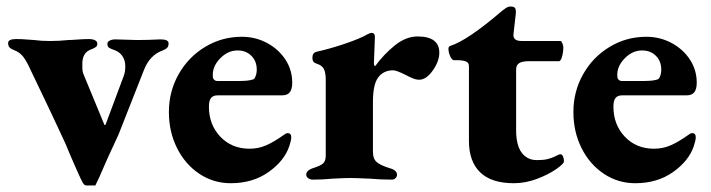

<svg xmlns="http://www.w3.org/2000/svg" viewBox="-20 -549 2184 590"><path d="M217 -24 196 -72 181 -108Q128 -222 119 -240L74 -334Q62 -361 51 -375Q40 -389 23 -395Q13 -399 9 -403.5Q5 -408 5 -417Q5 -429 30 -429Q48 -429 63.5 -427.5Q79 -426 85 -426Q106 -423 134 -423Q163 -423 190 -426Q199 -426 218.5 -427.5Q238 -429 255 -429Q264 -429 271.5 -425.5Q279 -422 279 -415Q279 -408 275 -405Q271 -402 265.5 -399.5Q260 -397 257 -396Q233 -386 233 -353V-343Q233 -328 237 -320L301 -165H304L360 -315Q365 -328 365 -345Q365 -363 356.5 -376Q348 -389 332 -395Q320 -399 315 -402.5Q310 -406 310 -414Q310 -421 317.5 -424.5Q325 -428 334 -428L402 -426Q434 -426 473 -428Q498 -428 498 -416Q498 -407 494 -402.5Q490 -398 480 -394Q440 -380 422 -333L344 -135Q338 -122 313 -68L305 -50Q282 4 273 21H246Q239 21 234 12Q229 3 217 -24Z M499 -205Q499 -268 529 -321Q559 -374 610.5 -405Q662 -436 723 -436Q765 -436 800.5 -417Q836 -398 857 -366Q878 -334 878 -295Q878 -275 870.5 -265.5Q863 -256 847 -256H649Q635 -256 628.5 -248Q622 -240 622 -221Q622 -166 657 -129Q692 -92 747 -92Q774 -92 798 -102.5Q822 -113 850 -133Q859 -140 864 -140Q875 -140 875 -127Q875 -118 869 -100Q854 -55 805.5 -20.5Q757 14 689 14Q636 14 592.5 -15Q549 -44 524 -94Q499 -144 499 -205ZM702 -300Q726 -300 737.5 -301Q749 -302 758 -305Q762 -306 765.5 -315Q769 -324 769 -335Q769 -361 752.5 -377.5Q736 -394 710 -394Q680 -394 656 -369Q632 -344 634 -315Q634 -308 638 -304Q642 -300 649 -300Z M921 -12Q921 -26 944 -33Q966 -40 973.5 -47.5Q981 -55 981 -71V-304Q981 -325 975.5 -336.5Q970 -348 954 -353Q947 -355 943.5 -359Q940 -363 940 -372Q940 -387 953 -390Q989 -398 1029 -411Q1069 -424 1097 -437Q1116 -448 1122 -448Q1132 -448 1132 -436L1131 -406L1129 -356Q1129 -346 1133 -346Q1160 -383 1194 -410Q1228 -437 1263 -437Q1330 -437 1330 -387Q1330 -361 1310 -332.5Q1290 -304 1268 -304Q1259 -304 1248 -308.5Q1237 -313 1226 -319Q1198 -333 1188 -333Q1159 -333 1142.5 -311.5Q1126 -290 1126 -236V-82Q1126 -61 1137.5 -51Q1149 -41 1178 -32Q1200 -26 1200 -12Q1200 -6 1195.5 -1.5Q1191 3 1184 3Q1151 3 1116 0Q1072 -2 1056 -2Q1040 -2 1002 0Q972 3 941 3Q933 3 927 -1.5Q921 -6 921 -12Z M1421 -116V-346Q1421 -355 1414 -359Q1407 -363 1390 -364H1375Q1369 -364 1363.5 -376Q1358 -388 1358 -399Q1358 -406 1364 -408Q1417 -425 1522 -515Q1524 -516 1529.5 -520.5Q1535 -525 1539.5 -527Q1544 -529 1549 -529Q1559 -529 1562.5 -524.5Q1566 -520 1565 -507L1558 -445Q1555 -423 1583 -423H1703Q1705 -423 1708 -416Q1711 -409 1711 -404Q1711 -388 1707 -374.5Q1703 -361 1698 -361H1606Q1585 -361 1575.5 -355Q1566 -349 1566 -336V-149Q1566 -103 1583 -80Q1600 -57 1630 -57Q1650 -57 1662 -60Q1674 -63 1682.5 -67Q1691 -71 1695 -73Q1699 -75 1702 -75Q1707 -75 1710 -68.5Q1713 -62 1713 -53Q1713 -46 1689.5 -29.5Q1666 -13 1630.5 0.5Q1595 14 1559 14Q1490 14 1455.5 -19.5Q1421 -53 1421 -116Z M1742 -205Q1742 -268 1772 -321Q1802 -374 1853.5 -405Q1905 -436 1966 -436Q2008 -436 2043.5 -417Q2079 -398 2100 -366Q2121 -334 2121 -295Q2121 -275 2113.5 -265.5Q2106 -256 2090 -256H1892Q1878 -256 1871.5 -248Q1865 -240 1865 -221Q1865 -166 1900 -129Q1935 -92 1990 -92Q2017 -92 2041 -102.5Q2065 -113 2093 -133Q2102 -140 2107 -140Q2118 -140 2118 -127Q2118 -118 2112 -100Q2097 -55 2048.5 -20.5Q2000 14 1932 14Q1879 14 1835.5 -15Q1792 -44 1767 -94Q1742 -144 1742 -205ZM1945 -300Q1969 -300 1980.5 -301Q1992 -302 2001 -305Q2005 -306 2008.5 -315Q2012 -324 2012 -335Q2012 -361 1995.5 -377.5Q1979 -394 1953 -394Q1923 -394 1899 -369Q1875 -344 1877 -315Q1877 -308 1881 -304Q1885 -300 1892 -300Z"/></svg>

Font: EB Garamond ExtraBold
Style: Regular
Weight: 800
Designer: Georg Duffner and Octavio Pardo
Foundry: Georg Duffner
Version: Version 1.000